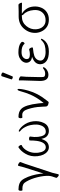

<svg xmlns="http://www.w3.org/2000/svg" viewBox="1034 -1850 973 3114"><g transform="rotate(-90 1521.0 -292.5)"><path d="M253 165Q250 174 239 174Q228 174 209 156.5Q190 139 195 130Q224 53 226 15Q230 -65 204.5 -170.5Q179 -276 132 -355Q114 -389 87.5 -402.5Q61 -416 25 -416H12Q6 -416 -2 -415H-3Q-13 -415 -15 -434Q-17 -453 -12 -466.5Q-7 -480 5 -480Q61 -480 106 -462Q151 -444 183 -384Q243 -270 261 -118L264 -74L364 -388Q385 -459 389 -482Q390 -487 401 -487Q412 -487 430.5 -474.5Q449 -462 450 -454.5Q451 -447 445.5 -435Q440 -423 421 -370L276 70Q268 97 253 165ZM261 -117V-118Q261 -118 261 -117ZM389 -482Z M953 13Q912 13 877.5 -12Q843 -37 830 -93L826 -109L820 -94Q797 -32 763.5 -9.5Q730 13 690.5 13Q651 13 620 -12Q558 -61 545.5 -171Q533 -281 586 -369Q629 -443 692 -482Q702 -481 714 -465.5Q726 -450 727 -439.5Q728 -429 724 -428Q682 -410 652 -368Q589 -280 601 -164Q608 -106 630 -71.5Q652 -37 689 -37Q773 -37 794 -186Q801 -243 800 -294V-295Q799 -301 807.5 -305Q816 -309 828.5 -309Q841 -309 851.5 -304.5Q862 -300 864 -293V-291Q852 -221 858.5 -163Q865 -105 884.5 -71Q904 -37 942 -37Q1023 -37 1050 -134Q1063 -182 1057 -236Q1051 -290 1037 -329Q1004 -413 956 -449Q945 -457 944 -464Q943 -471 945 -473Q947 -475 955.5 -475Q964 -475 988 -458Q1012 -441 1038 -411Q1100 -336 1111 -241Q1122 -146 1085 -70Q1046 13 953 13Z M1386 3Q1355 -6 1351 -33Q1349 -51 1348.5 -87Q1348 -123 1342.5 -172.5Q1337 -222 1323 -277Q1309 -332 1294 -364Q1269 -419 1216 -419Q1197 -419 1175 -417H1174Q1164 -417 1162 -435.5Q1160 -454 1165 -467Q1170 -480 1182 -480Q1270 -480 1314 -433Q1377 -369 1401 -158L1405 -121Q1407 -103 1407 -85V-71L1416 -82Q1493 -173 1544 -287Q1574 -356 1602 -458Q1612 -495 1626 -495Q1635 -495 1636.5 -482Q1638 -469 1632.5 -427.5Q1627 -386 1609 -322Q1565 -165 1457 -32Q1439 -10 1432.5 0Q1426 10 1416.5 10Q1407 10 1386 3Z M1866 6Q1760 6 1766 -143L1773 -364Q1776 -418 1774 -470Q1775 -474 1783.5 -474Q1792 -474 1806 -469Q1837 -458 1839 -443V-442L1840 -440L1833 -353L1828 -135Q1827 -109 1829.5 -83.5Q1832 -58 1849 -52.5Q1866 -47 1882 -47Q1928 -47 1958 -72Q1973 -84 1981 -84Q1987 -84 1988 -73.5Q1989 -63 1972 -43Q1955 -23 1926.5 -8.5Q1898 6 1866 6ZM1840 -578Q1838 -572 1827 -572Q1816 -572 1803.5 -579Q1791 -586 1791 -590V-594L1842 -750Q1844 -759 1859 -759Q1874 -759 1888.5 -750.5Q1903 -742 1903 -732Q1903 -730 1902 -729Z M2403 -39Q2347 13 2243.5 13Q2140 13 2090.5 -24Q2041 -61 2037 -119Q2032 -211 2141 -253L2157 -260L2140 -263Q2103 -270 2083 -292.5Q2063 -315 2061 -346.5Q2059 -378 2078.5 -408.5Q2098 -439 2136 -460Q2174 -481 2230 -481Q2333 -481 2381 -444Q2399 -429 2400 -422Q2401 -403 2390 -392Q2379 -381 2374.5 -381Q2370 -381 2366 -384L2358 -393Q2320 -430 2234 -430Q2174 -430 2146.5 -402.5Q2119 -375 2120.5 -345.5Q2122 -316 2141.5 -305.5Q2161 -295 2199 -295Q2237 -295 2275 -307H2277Q2287 -307 2297.5 -290.5Q2308 -274 2309 -260.5Q2310 -247 2302 -246Q2211 -237 2173 -223Q2135 -209 2115 -180.5Q2095 -152 2096.5 -118Q2098 -84 2136 -62Q2174 -40 2235 -40Q2296 -40 2341 -53Q2386 -66 2423 -104Q2434 -116 2441 -116Q2457 -116 2443.5 -90Q2430 -64 2403 -39Z M2546 -189Q2537 -300 2611.5 -388.5Q2686 -477 2812 -477H2894Q2948 -477 2999 -480H3000Q3011 -480 3022 -462.5Q3033 -445 3034 -434Q3035 -423 3030 -423Q2963 -425 2903 -425H2855L2869 -416Q2908 -391 2937.5 -346Q2967 -301 2972.5 -236.5Q2978 -172 2955 -113.5Q2932 -55 2881.5 -21Q2831 13 2763 13Q2695 13 2650 -14.5Q2605 -42 2578 -89Q2551 -136 2546 -189ZM2847 -67Q2924 -121 2915 -232.5Q2906 -344 2842 -401Q2833 -409 2833 -417V-418L2831 -425H2813Q2715 -425 2656 -352.5Q2597 -280 2604 -193Q2609 -123 2648 -81.5Q2687 -40 2747.5 -40Q2808 -40 2847 -67Z"/></g></svg>

Font: LXGW WenKai TC Light
Style: Regular
Weight: 300
Designer: LXGW / Fontworks Inc.
Foundry: LXGW / Fontworks Inc.
Version: Version 1.330